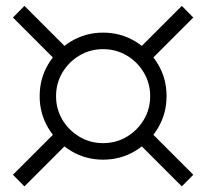

<svg xmlns="http://www.w3.org/2000/svg" viewBox="-20 -824 718 668"><path d="M338.5 -268.5Q278 -268.5 227.8 -298.5Q177.5 -328.5 147.8 -378.8Q118 -429 118 -489.5Q118 -550.5 147.8 -600.5Q177.5 -650.5 227.8 -680.5Q278 -710.5 338.5 -710.5Q399.5 -710.5 449.8 -680.5Q500 -650.5 529.8 -600.5Q559.5 -550.5 559.5 -489.5Q559.5 -429 529.8 -378.8Q500 -328.5 449.8 -298.5Q399.5 -268.5 338.5 -268.5ZM338.5 -326Q383.5 -326 420.8 -348Q458 -370 480.2 -407.2Q502.5 -444.5 502.5 -489.5Q502.5 -534.5 480.2 -571.8Q458 -609 420.8 -631Q383.5 -653 338.5 -653Q294 -653 256.8 -631Q219.5 -609 197.2 -571.8Q175 -534.5 175 -489.5Q175 -444.5 197.2 -407.2Q219.5 -370 256.8 -348Q294 -326 338.5 -326ZM500.5 -611 460.5 -651.5 612.5 -803.5 652.5 -763ZM177 -368 217 -327.5 65 -175.5 25 -216ZM217 -651.5 177 -611 25 -763 65 -803.5ZM460.5 -327.5 500.5 -368 652.5 -216 612.5 -175.5Z"/></svg>

Font: Edu VIC WA NT Hand
Style: Regular
Weight: 400
Designer: Tina and Corey Anderson, Eben Sorkin, Mirko Velimirovic
Foundry: Google for Education
Version: Version 1.000